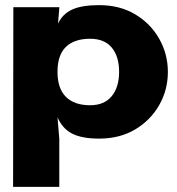

<svg xmlns="http://www.w3.org/2000/svg" viewBox="-20 -528 691 748"><path d="M32 -500H211V-497L206 -436Q224 -474 261.5 -491Q299 -508 366 -508Q447 -508 507 -472Q567 -436 600.5 -376.5Q634 -317 634 -248Q634 -178 600.5 -119Q567 -60 507 -24Q447 12 366 12Q299 12 261 -7.5Q223 -27 204 -71L211 13V200H31ZM331 -377Q270 -377 237 -345.5Q204 -314 204 -248Q204 -183 237 -150.5Q270 -118 331 -118Q386 -118 415 -153Q444 -188 444 -248Q444 -308 415.5 -342.5Q387 -377 331 -377Z"/></svg>

Font: Panamera Black
Style: Regular
Weight: 900
Designer: Bastien Sozeau
Foundry: NBR — Bastien Sozeau
Version: Version 3.002; ttfautohint (v1.8.4.7-5d5b);gftools[0.9.33]